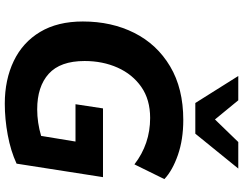

<svg xmlns="http://www.w3.org/2000/svg" viewBox="-124 -856 991 782"><g transform="rotate(90 371.0 -464.5)"><path d="M402 11Q304 11 228 -25.5Q152 -62 109.5 -133Q67 -204 67 -307Q67 -424 113.5 -516.5Q160 -609 250 -662.5Q340 -716 468 -716Q548 -716 611 -694Q674 -672 709 -639L649 -517Q566 -581 460 -581Q385 -581 333.5 -545Q282 -509 255 -448.5Q228 -388 228 -314Q228 -215 280 -168Q332 -121 425 -121Q452 -121 479 -125Q506 -129 533 -137L556 -277H404L421 -389H701L646 -37Q594 -13 529 -1Q464 11 402 11ZM399 -765 289 -940H388L466 -845L558 -940H666L524 -765Z"/></g></svg>

Font: Nunito Sans ExtraBold
Style: Italic
Weight: 800
Italic angle: -9°
Designer: Vernon Adams
Foundry: Vernon Adams
Version: Version 3.006; ttfautohint (v1.8.3)